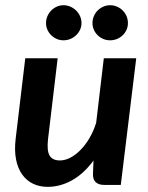

<svg xmlns="http://www.w3.org/2000/svg" viewBox="-20 -708 567 735"><path d="M200.7 -484.9 164.1 -177.2Q158.7 -131.8 169.7 -112.8Q180.7 -93.8 209.5 -93.8Q228.5 -93.8 248.5 -104Q268.6 -114.3 287.4 -133.1Q306.2 -151.9 322 -178.5Q337.9 -205.1 348.1 -237.8L377.4 -484.9H501.5L442.4 0H380.4Q334.5 0 335.9 -42.5L337.9 -93.3Q300.3 -42.5 255.4 -17.6Q210.4 7.3 162.6 7.3Q130.9 7.3 106 -4.9Q81.1 -17.1 64.5 -40.5Q47.9 -64 41.3 -98.4Q34.7 -132.8 40 -177.2L76.7 -484.9ZM469.7 -619.6Q469.7 -606 464.4 -594Q459 -582 449.7 -573Q440.4 -564 428 -558.8Q415.5 -553.7 401.4 -553.7Q387.7 -553.7 375.5 -558.8Q363.3 -564 354 -573Q344.7 -582 339.4 -594Q334 -606 334 -619.6Q334 -633.8 339.4 -646.2Q344.7 -658.7 354 -668Q363.3 -677.2 375.5 -682.6Q387.7 -688 401.4 -688Q415.5 -688 428 -682.6Q440.4 -677.2 449.7 -668Q459 -658.7 464.4 -646.2Q469.7 -633.8 469.7 -619.6ZM292 -619.6Q292 -606 286.4 -594Q280.8 -582 271.2 -573Q261.7 -564 249.3 -558.8Q236.8 -553.7 222.7 -553.7Q209.5 -553.7 197.5 -558.8Q185.5 -564 176.3 -573Q167 -582 161.6 -594Q156.2 -606 156.2 -619.6Q156.2 -633.8 161.6 -646.2Q167 -658.7 176.3 -668Q185.5 -677.2 197.5 -682.6Q209.5 -688 222.7 -688Q236.8 -688 249.3 -682.6Q261.7 -677.2 271.2 -668Q280.8 -658.7 286.4 -646.2Q292 -633.8 292 -619.6Z"/></svg>

Font: Carlito
Style: Bold Italic
Weight: 700
Italic angle: -7°
Designer: Lukasz Dziedzic
Foundry: tyPoland Lukasz Dziedzic
Version: Version 1.104